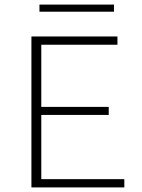

<svg xmlns="http://www.w3.org/2000/svg" viewBox="-20 -817 619 837"><path d="M522 0H117V-658H492V-622H160V-36H522ZM133 -316V-351H454V-316ZM152 -766V-797H477V-766Z"/></svg>

Font: Ysabeau SC ExtraLight
Style: Regular
Weight: 250
Designer: Christian Thalmann (Catharsis Fonts)
Version: Version 2.001;gftools[0.9.30]; featfreeze: smcp